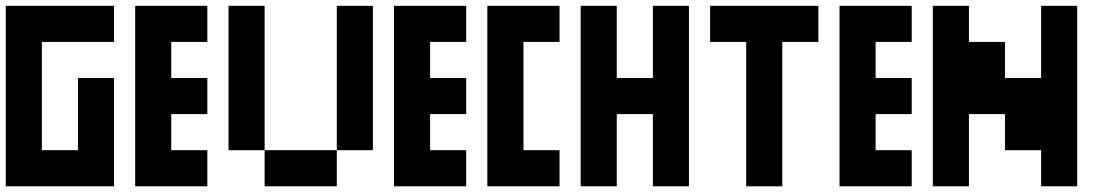

<svg xmlns="http://www.w3.org/2000/svg" viewBox="-20 -445 3824 665"><path d="M0 200.2V-424.8H375V-299.8H125V75.2H250V-174.8H375V200.2Z M448.2 200.2V-424.8H698.2V-299.8H573.2V-174.8H698.2V-49.8H573.2V75.2H698.2V200.2Z M896.5 200.2V75.2H1146.5V200.2ZM771.5 75.2V-424.8H896.5V75.2ZM1146.5 75.2V-424.8H1271.5V75.2Z M1344.7 200.2V-424.8H1594.7V-299.8H1469.7V-174.8H1594.7V-49.8H1469.7V75.2H1594.7V200.2Z M1668 200.2V-424.8H1918V-299.8H1793V75.2H1918V200.2Z M1991.2 200.2V-424.8H2116.2V-174.8H2241.2V-424.8H2366.2V200.2H2241.2V-49.8H2116.2V200.2Z M2564.5 200.2V-299.8H2439.5V-424.8H2814.5V-299.8H2689.5V200.2Z M2887.7 200.2V-424.8H3137.7V-299.8H3012.7V-174.8H3137.7V-49.8H3012.7V75.2H3137.7V200.2Z M3210.9 200.2V-424.8H3335.9V-299.8H3460.9V-174.8H3585.9V-424.8H3710.9V200.2H3585.9V75.2H3460.9V-49.8H3335.9V200.2Z"/></svg>

Font: Ishtika
Style: Block
Weight: 400
Designer: Kailash Nadh
Version: Version 2.3